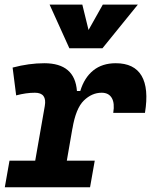

<svg xmlns="http://www.w3.org/2000/svg" viewBox="-35 -796 642 816"><path d="M-14.6 0 5.4 -113.3H114.7L155.3 -345.2Q165.5 -401.9 113.3 -401.9Q76.2 -401.9 33.7 -390.6L18.6 -508.8Q88.4 -527.3 153.3 -527.3Q283.2 -527.3 292 -409.2H306.2Q323.2 -465.8 361.3 -496.6Q399.4 -527.3 457 -527.3Q535.2 -527.3 566.7 -473.9Q598.1 -420.4 581.1 -316.4H446.3Q453.1 -357.9 439.9 -379.9Q426.8 -401.9 397 -401.9Q355.5 -401.9 321.3 -368.7Q287.1 -335.4 272.9 -249.5V-251L249 -113.3H367.7L347.7 0ZM259.8 -590.8 175.8 -776.4H314.9L341.3 -668.5L401.9 -776.4H550.8L400.4 -590.8Z"/></svg>

Font: Cascadia Code PL
Style: Bold Italic
Weight: 700
Italic angle: -10°
Monospace: yes
Designer: Aaron Bell
Foundry: Saja Typeworks
Version: Version 2404.023; ttfautohint (v1.8.4)